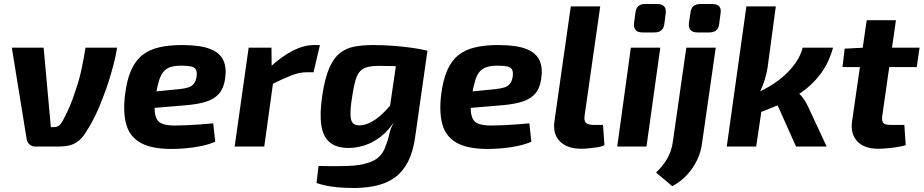

<svg xmlns="http://www.w3.org/2000/svg" viewBox="-20 -732 4613 959"><path d="M565 -494Q558 -450 546 -405Q534 -360 521 -319.5Q508 -279 494 -245Q473 -188 450.5 -144Q428 -100 413 -78Q395 -47 374.5 -30Q354 -13 329 -6.5Q304 0 268 0H156Q139 0 127 -11Q115 -22 113 -38L39 -494H198L234 -97H246Q266 -97 276.5 -106Q287 -115 301 -143Q313 -166 327.5 -199Q342 -232 357 -279Q377 -337 388 -390Q399 -443 407 -494Z M889 -507Q980 -507 1029.5 -487.5Q1079 -468 1096 -430Q1113 -392 1104 -336Q1097 -290 1073.5 -263.5Q1050 -237 1009 -224Q968 -211 905 -206L653 -185L664 -266L877 -287Q904 -290 921 -295.5Q938 -301 948 -313.5Q958 -326 962 -350Q965 -374 958 -385.5Q951 -397 933 -400.5Q915 -404 885 -404Q854 -404 833 -397.5Q812 -391 798 -375.5Q784 -360 775 -331.5Q766 -303 758 -258Q748 -193 755 -160Q762 -127 786 -116Q810 -105 853 -105Q877 -105 911 -106.5Q945 -108 980.5 -110.5Q1016 -113 1045 -116L1055 -24Q1025 -11 987 -3Q949 5 910 8.5Q871 12 837 12Q738 12 683.5 -18Q629 -48 611.5 -107.5Q594 -167 604 -255Q613 -331 634.5 -380Q656 -429 690.5 -456.5Q725 -484 774.5 -495.5Q824 -507 889 -507Z M1336 -494 1337 -376 1350 -362 1300 0H1152L1222 -494ZM1578 -507 1546 -371H1510Q1475 -371 1434.5 -355Q1394 -339 1333 -309L1327 -395Q1386 -450 1442 -478.5Q1498 -507 1548 -507Z M1970 -488 2115 -479 2054 -50Q2044 24 2019 73.5Q1994 123 1955.5 152Q1917 181 1866.5 193.5Q1816 206 1756 207Q1739 207 1704.5 206Q1670 205 1631 199Q1592 193 1561 182L1571 97Q1589 97 1607 97.5Q1625 98 1650.5 98Q1676 98 1713 97Q1784 96 1835.5 75Q1887 54 1905 0Q1918 -31 1924 -60.5Q1930 -90 1945 -116L1917 -127ZM1844 -507Q1896 -507 1947.5 -503Q1999 -499 2042.5 -492.5Q2086 -486 2114 -479L2014 -400Q1974 -401 1940 -402Q1906 -403 1876 -403Q1839 -403 1815.5 -397Q1792 -391 1778 -375.5Q1764 -360 1755.5 -331Q1747 -302 1740 -256Q1730 -195 1730.5 -161.5Q1731 -128 1743.5 -116Q1756 -104 1781 -106Q1809 -108 1838 -124.5Q1867 -141 1896.5 -170Q1926 -199 1954 -237L1980 -190Q1960 -132 1922.5 -88.5Q1885 -45 1835 -20Q1785 5 1726 7Q1664 8 1629 -19.5Q1594 -47 1585 -106.5Q1576 -166 1590 -257Q1603 -343 1625 -393Q1647 -443 1678.5 -467.5Q1710 -492 1751.5 -499.5Q1793 -507 1844 -507Z M2468 -507Q2559 -507 2608.5 -487.5Q2658 -468 2675 -430Q2692 -392 2683 -336Q2676 -290 2652.5 -263.5Q2629 -237 2588 -224Q2547 -211 2484 -206L2232 -185L2243 -266L2456 -287Q2483 -290 2500 -295.5Q2517 -301 2527 -313.5Q2537 -326 2541 -350Q2544 -374 2537 -385.5Q2530 -397 2512 -400.5Q2494 -404 2464 -404Q2433 -404 2412 -397.5Q2391 -391 2377 -375.5Q2363 -360 2354 -331.5Q2345 -303 2337 -258Q2327 -193 2334 -160Q2341 -127 2365 -116Q2389 -105 2432 -105Q2456 -105 2490 -106.5Q2524 -108 2559.5 -110.5Q2595 -113 2624 -116L2634 -24Q2604 -11 2566 -3Q2528 5 2489 8.5Q2450 12 2416 12Q2317 12 2262.5 -18Q2208 -48 2190.5 -107.5Q2173 -167 2183 -255Q2192 -331 2213.5 -380Q2235 -429 2269.5 -456.5Q2304 -484 2353.5 -495.5Q2403 -507 2468 -507Z M2978 -700 2900 -155Q2896 -129 2906.5 -118.5Q2917 -108 2947 -108H2992L2999 -7Q2987 0 2964.5 3.5Q2942 7 2920 9Q2898 11 2884 11Q2814 11 2777.5 -25Q2741 -61 2749 -124L2831 -700Z M3278 -494 3209 0H3063L3131 -494ZM3263 -712Q3287 -712 3297.5 -700Q3308 -688 3305 -665L3298 -611Q3292 -570 3249 -570H3189Q3142 -570 3147 -617L3154 -670Q3159 -712 3202 -712Z M3555 -494 3487 -20Q3482 25 3462 67Q3442 109 3410.5 142.5Q3379 176 3338 198L3257 130Q3296 92 3315.5 55.5Q3335 19 3341 -26L3408 -494ZM3538 -712Q3562 -712 3572.5 -700Q3583 -688 3579 -665L3572 -611Q3567 -570 3523 -570H3464Q3416 -570 3421 -617L3429 -670Q3434 -712 3478 -712Z M3855 -700 3814 -395Q3809 -363 3799.5 -333Q3790 -303 3775 -271Q3777 -248 3780 -220Q3783 -192 3782 -169L3757 0H3610L3708 -700ZM4141 -494Q4119 -416 4077.5 -361.5Q4036 -307 3982 -270Q3928 -233 3869 -208Q3810 -183 3756 -163L3743 -261Q3799 -283 3850.5 -318Q3902 -353 3939 -398Q3976 -443 3989 -494ZM3948 -282Q3973 -266 3989 -245Q4005 -224 4015 -202L4109 0H3956L3847 -244Z M4455 -631 4387 -155Q4383 -128 4392 -118Q4401 -108 4430 -108H4497L4504 -7Q4485 -1 4458.5 3Q4432 7 4407 9Q4382 11 4366 11Q4297 11 4262 -26Q4227 -63 4236 -127L4309 -631ZM4573 -494 4559 -397H4188L4199 -489L4296 -494Z"/></svg>

Font: Exo 2
Style: Bold Italic
Weight: 700
Italic angle: -8°
Designer: Natanael Gama
Foundry: Natanael Gama
Version: Version 2.010